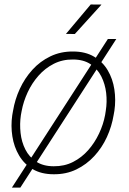

<svg xmlns="http://www.w3.org/2000/svg" viewBox="-20 -768 575 857"><path d="M499 -593.8 70.8 69.3H33.2L461.4 -593.8ZM34.7 -253.9 38.1 -272.9Q46.4 -323.7 68.4 -371.3Q90.3 -418.9 124.8 -456.8Q159.2 -494.6 205.1 -516.6Q251 -538.6 306.2 -538.1Q361.3 -538.1 399.9 -515.1Q438.5 -492.2 460.9 -454.1Q483.4 -416 490.5 -368.9Q497.6 -321.8 490.7 -273.9L487.3 -254.9Q479 -204.1 457.3 -156.5Q435.5 -108.9 400.9 -71.3Q366.2 -33.7 320.8 -11.7Q275.4 10.3 219.7 9.8Q164.6 9.8 126.2 -12.9Q87.9 -35.6 65.2 -74Q42.5 -112.3 35.2 -159.2Q27.8 -206.1 34.7 -253.9ZM76.7 -272.9 73.2 -253.9Q67.4 -214.8 71.8 -174.6Q76.2 -134.3 93.3 -100.6Q110.4 -66.9 141.8 -46.4Q173.3 -25.9 219.7 -25.9Q267.6 -25.4 306.2 -45.2Q344.7 -64.9 373.8 -97.9Q402.8 -130.9 422.1 -171.9Q441.4 -212.9 449.2 -254.9L452.1 -273.4Q458.5 -313 453.9 -353Q449.2 -393.1 432.1 -427Q415 -460.9 383.8 -481.7Q352.5 -502.4 305.7 -502.4Q258.8 -502.9 220 -483.2Q181.2 -463.4 151.9 -430.2Q122.6 -397 103.5 -356Q84.5 -314.9 76.7 -272.9ZM274.4 -616.7 384.8 -748 433.1 -747.6 314 -616.2Z"/></svg>

Font: Roboto ExtraLight
Style: Italic
Weight: 250
Designer: Christian Robertson
Foundry: Google
Version: Version 3.009; 2024